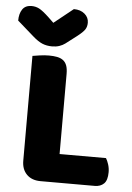

<svg xmlns="http://www.w3.org/2000/svg" viewBox="-78 -897 649 944"><g transform="rotate(5 246.5 -425.5)"><path d="M158 3Q115 3 90 -22Q65 -47 65 -90V-607Q76 -609 100 -612.5Q124 -616 146 -616Q169 -616 186.5 -612.5Q204 -609 216 -600Q228 -591 234 -575Q240 -559 240 -533V-138H469Q476 -127 482 -108.5Q488 -90 488 -70Q488 -30 471 -13.5Q454 3 426 3ZM153 -778 248 -854Q281 -854 301.5 -836.5Q322 -819 322 -793Q322 -773 312.5 -759Q303 -745 276 -724L221 -682Q209 -673 193 -667.5Q177 -662 157 -662Q130 -662 108.5 -671Q87 -680 61 -703L-20 -774Q-20 -808 -5.5 -829.5Q9 -851 40 -851Q60 -851 77.5 -842Q95 -833 127 -803Z"/></g></svg>

Font: Baloo Chettan
Style: Regular
Weight: 400
Designer: Maithili Shingre and Ek Type
Foundry: Ek Type
Version: Version 1.443;PS 1.000;hotconv 16.6.51;makeotf.lib2.5.65220;